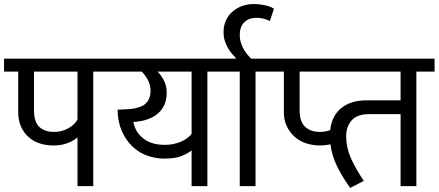

<svg xmlns="http://www.w3.org/2000/svg" viewBox="-30 -920 2168 949"><path d="M521 -566H431V0H353V-241Q335 -225 305 -213Q275 -201 233 -201Q198 -201 167 -211Q136 -221 112 -242Q88 -263 74 -294Q60 -325 60 -367V-566H-10V-630H521ZM138 -375Q138 -318 164 -293Q190 -268 238 -268Q275 -268 307 -285.5Q339 -303 353 -329V-566H138Z M995 -566V0H917V-177Q900 -162 868 -149Q836 -136 782 -136Q738 -136 697 -151Q656 -166 624 -196.5Q592 -227 572 -272.5Q552 -318 551 -378L580 -379Q655 -381 684.5 -403.5Q714 -426 714 -471Q714 -499 702 -522.5Q690 -546 671 -566H501V-630H1085V-566ZM917 -566H749Q766 -549 780 -522.5Q794 -496 794 -462Q794 -397 751 -359.5Q708 -322 629 -317Q639 -266 679 -235Q719 -204 785 -204Q827 -204 862.5 -219Q898 -234 917 -258Z M1155 -566H1065V-630H1135V-634Q1126 -643 1115.5 -655.5Q1105 -668 1096 -684Q1087 -700 1081 -719Q1075 -738 1075 -761Q1075 -793 1086.5 -818.5Q1098 -844 1118.5 -862Q1139 -880 1166 -890Q1193 -900 1224 -900Q1252 -900 1279.5 -894Q1307 -888 1324 -877L1304 -816Q1272 -832 1237 -832Q1200 -832 1177.5 -810Q1155 -788 1155 -746Q1155 -727 1160.5 -709.5Q1166 -692 1174.5 -677Q1183 -662 1193 -650Q1203 -638 1211 -630H1323V-566H1233V0H1155Z M1796 -356Q1735 -356 1708 -325Q1681 -294 1681 -246Q1681 -192 1703.5 -140.5Q1726 -89 1768 -26L1701 9Q1663 -44 1637 -96Q1611 -148 1603 -207Q1579 -201 1550 -201Q1517 -201 1485 -211Q1453 -221 1428.5 -242Q1404 -263 1388.5 -294Q1373 -325 1373 -367V-566H1303V-630H2118V-566H2028V0H1950V-356ZM1451 -375Q1451 -318 1478.5 -293Q1506 -268 1551 -268Q1579 -268 1602 -277Q1610 -348 1657 -386Q1704 -424 1781 -424H1950V-566H1451Z"/></svg>

Font: Ek Mukta
Style: Regular
Weight: 400
Designer: Girish Dalvi and Yashodeep Gholap
Foundry: Ek Type
Version: Version 2.538;PS 1.001;hotconv 16.6.51;makeotf.lib2.5.65220;